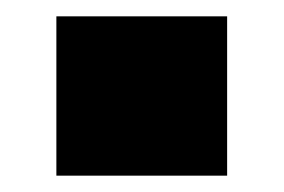

<svg xmlns="http://www.w3.org/2000/svg" viewBox="-20 -215 348 235"><path d="M49 0V-195H258V0Z"/></svg>

Font: Nunito Sans 8pt Black
Style: Regular
Weight: 900
Version: Version 3.101;gftools[0.9.27]